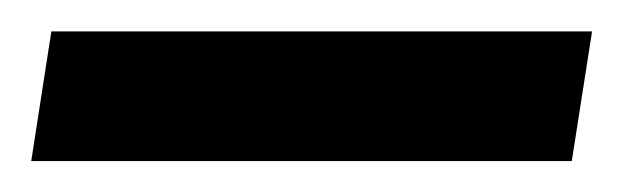

<svg xmlns="http://www.w3.org/2000/svg" viewBox="-20 -689 399 123"><path d="M0 -585.8 12.9 -668.9H359.3L346.3 -585.8Z"/></svg>

Font: Faustina Light
Style: Regular
Weight: 300
Designer: Alfonso Garcia
Foundry: http://www.omnibus-type.com
Version: Version 1.200